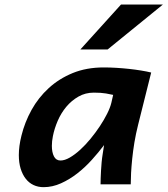

<svg xmlns="http://www.w3.org/2000/svg" viewBox="-20 -793 721 826"><path d="M466.8 -384.8Q457 -387.2 436 -390.9Q415 -394.5 383.8 -394.5Q347.2 -394.5 317.4 -377.4Q287.6 -360.4 265.1 -333.5Q242.7 -306.6 228.3 -273.2Q213.9 -239.7 207.5 -207Q203.1 -185.1 203.1 -165.5Q203.1 -137.7 212.2 -120.1Q221.2 -102.5 240.2 -102.5Q258.3 -102.5 280.3 -115.2Q302.2 -127.9 325 -148.7Q347.7 -169.4 369.4 -195.8Q391.1 -222.2 409.4 -249.8Q427.7 -277.3 440.9 -303.7Q454.1 -330.1 459 -350.6ZM412.6 0Q412.6 -10.7 413.1 -26.1Q413.6 -41.5 414.6 -58.8Q415.5 -76.2 417.2 -94.7Q418.9 -113.3 421.9 -131.3L427.7 -168.9Q404.3 -137.7 375.2 -105.5Q346.2 -73.2 312.7 -47.1Q279.3 -21 242.4 -4.4Q205.6 12.2 167.5 12.2Q143.6 12.2 124 2.9Q104.5 -6.3 90.6 -24.2Q76.7 -42 68.8 -67.6Q61 -93.3 61 -126Q61 -144.5 63.7 -165.3Q66.4 -186 72.3 -209.5Q86.4 -267.1 115.7 -320.1Q145 -373 189.5 -413.8Q233.9 -454.6 293 -478.8Q352.1 -502.9 426.3 -502.9Q452.6 -502.9 480.5 -501.2Q508.3 -499.5 535.2 -496.6Q562 -493.7 586.4 -489.7Q610.8 -485.8 630.4 -481L574.2 -256.3Q564.5 -217.8 558.3 -180.7Q552.2 -143.6 548.8 -110.1Q545.4 -76.7 543.9 -48.6Q542.5 -20.5 542.5 0ZM680.7 -773.4 442.9 -580.1H325.7L500.5 -773.4Z"/></svg>

Font: Andika New Basic
Style: Bold Italic
Weight: 700
Italic angle: -14°
Designer: Victor Gaultney, Annie Olsen, Pablo Ugerman
Foundry: SIL International
Version: Version 5.500